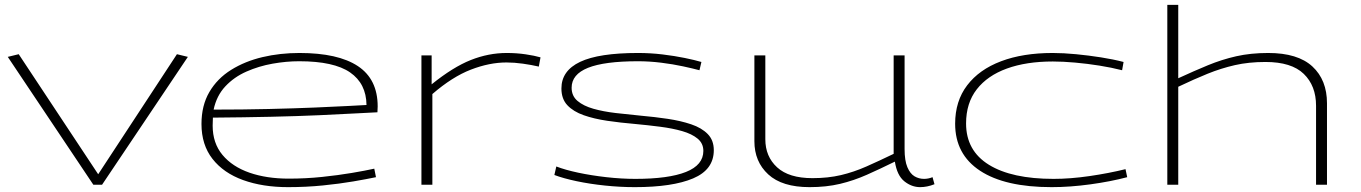

<svg xmlns="http://www.w3.org/2000/svg" viewBox="-20 -760 5598 790"><path d="M364 0 12 -526 57 -537 384 -43 708 -537 753 -526 400 0Z M1165 10Q1061 10 980.5 -19Q900 -48 854.5 -106Q809 -164 809 -250Q809 -326 841.5 -381.5Q874 -437 931 -472.5Q988 -508 1060 -525Q1132 -542 1212 -542Q1371 -542 1452.5 -488Q1534 -434 1534 -322Q1534 -317 1533.5 -311Q1533 -305 1533 -298Q1507 -297 1445.5 -293.5Q1384 -290 1294.5 -286Q1205 -282 1093.5 -279.5Q982 -277 856 -276Q856 -268 855.5 -260Q855 -252 855 -243Q855 -171 895.5 -122.5Q936 -74 1006.5 -49.5Q1077 -25 1168 -25Q1238 -25 1305 -32Q1372 -39 1428 -48.5Q1484 -58 1520 -66L1527 -31Q1489 -23 1433.5 -13.5Q1378 -4 1309 3Q1240 10 1165 10ZM859 -309Q979 -309 1085 -311.5Q1191 -314 1275 -317.5Q1359 -321 1414 -324Q1469 -327 1488 -328Q1487 -416 1420.5 -462Q1354 -508 1211 -508Q1158 -508 1101.5 -498Q1045 -488 994 -465.5Q943 -443 907 -404.5Q871 -366 859 -309Z M1756 -532V-413Q1844 -484 1917 -513Q1990 -542 2065 -542Q2106 -542 2143 -536.5Q2180 -531 2204 -524L2197 -486Q2167 -493 2131.5 -498Q2096 -503 2064 -503Q1994 -503 1917.5 -473.5Q1841 -444 1759 -373V0H1714V-532Z M2261 -40 2269 -75Q2305 -61 2359 -49.5Q2413 -38 2475 -31Q2537 -24 2594 -24Q2731 -24 2802.5 -52.5Q2874 -81 2874 -139Q2874 -170 2850.5 -189.5Q2827 -209 2787 -220.5Q2747 -232 2696.5 -238.5Q2646 -245 2592 -250Q2533 -255 2478.5 -263Q2424 -271 2381.5 -286Q2339 -301 2314.5 -327Q2290 -353 2290 -396Q2290 -469 2367 -505.5Q2444 -542 2605 -542Q2657 -542 2706.5 -536Q2756 -530 2797.5 -521.5Q2839 -513 2866 -505L2858 -471Q2832 -478 2790.5 -487Q2749 -496 2700.5 -502Q2652 -508 2605 -508Q2467 -508 2399.5 -481Q2332 -454 2332 -399Q2332 -365 2356.5 -344.5Q2381 -324 2421.5 -312.5Q2462 -301 2513 -295Q2564 -289 2617 -284Q2674 -279 2727.5 -271Q2781 -263 2824 -248.5Q2867 -234 2892 -208.5Q2917 -183 2917 -142Q2917 -62 2832 -26Q2747 10 2592 10Q2532 10 2469.5 3.5Q2407 -3 2352.5 -14.5Q2298 -26 2261 -40Z M3311 10Q3198 10 3141 -42.5Q3084 -95 3084 -179V-532H3129V-187Q3129 -116 3177.5 -71.5Q3226 -27 3323 -27Q3387 -27 3440 -39.5Q3493 -52 3545 -75Q3597 -98 3657 -127V-532H3702V-147Q3702 -99 3713.5 -72Q3725 -45 3743 -34.5Q3761 -24 3782 -24Q3800 -24 3817 -31L3825 -2Q3795 10 3766 10Q3731 10 3701 -14Q3671 -38 3662 -95Q3601 -65 3547 -41Q3493 -17 3436.5 -3.5Q3380 10 3311 10Z M3910 -251Q3910 -344 3959.5 -409Q4009 -474 4099 -508Q4189 -542 4311 -542Q4356 -542 4407.5 -537Q4459 -532 4510 -524Q4561 -516 4603 -505L4597 -471Q4554 -482 4504 -490Q4454 -498 4403.5 -502.5Q4353 -507 4312 -507Q4203 -507 4123 -478Q4043 -449 3999 -392.5Q3955 -336 3955 -252Q3955 -140 4049 -82Q4143 -24 4315 -24Q4384 -24 4463 -35.5Q4542 -47 4611 -64L4618 -31Q4550 -13 4466.5 -1.5Q4383 10 4307 10Q4115 10 4012.5 -57.5Q3910 -125 3910 -251Z M4783 0V-740H4828V-438Q4893 -468 4950 -491.5Q5007 -515 5066.5 -528.5Q5126 -542 5198 -542Q5320 -542 5380 -486.5Q5440 -431 5440 -335V0H5395V-325Q5395 -407 5344.5 -456Q5294 -505 5187 -505Q5118 -505 5061 -492Q5004 -479 4948.5 -456.5Q4893 -434 4828 -403V0Z"/></svg>

Font: Georama ExtraExtended ExtraLight
Style: Regular
Weight: 200
Width: 8
Designer: Jean-Baptiste Levee
Foundry: Production Type
Version: Version 1.000